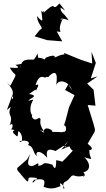

<svg xmlns="http://www.w3.org/2000/svg" viewBox="-20 -862 610 1110"><path d="M375 -45 335 3C408 -30 367 -11 401 9C336 82 340 71 303 103C366 72 338 71 305 64C304 121 296 118 283 90C214 69 245 92 201 97C209 60 175 109 155 96C131 95 148 47 155 28L136 60L80 109C76 128 90 126 109 159C89 125 131 191 142 187C148 167 132 159 195 167C163 212 161 188 180 177C228 170 247 173 232 218C283 238 307 221 330 214C314 168 371 237 346 227C342 175 358 202 383 167C412 130 405 178 483 147C427 163 490 167 462 133C488 132 518 98 468 47C535 68 494 55 497 10C481 2 543 13 487 -31L527 -100L529 -114L518 -156L516 -161L487 -255L532 -251L521 -343L484 -379L544 -420L505 -409L534 -498L509 -563L513 -495L451 -515L350 -556L372 -478C382 -508 387 -525 382 -544C322 -557 313 -526 285 -530C303 -524 308 -556 246 -529C229 -506 244 -527 201 -528C192 -569 204 -554 178 -520C170 -509 99 -539 100 -468C94 -501 129 -494 69 -487C99 -468 87 -468 37 -471C70 -408 87 -457 43 -372C29 -366 61 -344 21 -386C38 -359 76 -332 38 -288C75 -337 42 -254 50 -307L20 -226C72 -267 16 -232 42 -188C38 -196 53 -175 35 -137C56 -160 58 -126 44 -114C94 -107 27 -114 71 -80C87 -62 81 -87 86 -104C116 -89 112 -25 92 -45C128 -55 159 -45 142 -23C180 -16 169 33 197 40C179 29 198 -12 253 50C240 -11 277 2 301 11C346 -17 355 -26 346 -18C388 -12 338 0 358 -29ZM375 -375 356 -342 411 -312 379 -242 359 -165 345 -122C355 -168 379 -92 343 -100C345 -94 328 -101 280 -99C299 -104 229 -146 232 -93C226 -107 182 -118 233 -103C193 -165 229 -171 206 -181C167 -151 158 -201 168 -199C165 -188 139 -232 173 -286L145 -280C149 -294 215 -308 142 -320C145 -305 205 -373 183 -326C191 -350 218 -383 185 -370C207 -437 233 -415 245 -411C229 -424 290 -412 260 -418C296 -456 317 -449 305 -371C324 -413 385 -384 395 -341ZM356 -802 324 -842 303 -822C280 -815 303 -854 231 -787C246 -816 203 -769 221 -802C217 -765 244 -711 194 -769C196 -716 241 -701 211 -690L180 -652L252 -630L340 -623L308 -680C357 -675 300 -671 344 -756C329 -735 311 -770 377 -745C338 -802 336 -779 329 -818Z"/></svg>

Font: Asimov Aggro
Style: Medium
Weight: 500
Designer: Google
Version: Version 2.000980; 2014